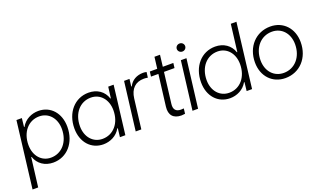

<svg xmlns="http://www.w3.org/2000/svg" viewBox="-87 -1279 3413 2035"><g transform="rotate(-20 1619.0 -262.0)"><path d="M1 204.1H64.5L105 -123.5H109.9C137.7 -39.1 213.4 11.7 307.1 11.7C463.4 11.7 575.2 -115.7 575.2 -294.9C575.2 -450.2 479.5 -557.6 341.8 -557.6C266.6 -557.6 188.5 -522 147.9 -448.7H142.6L153.3 -545.9H92.3ZM121.1 -253.4C121.1 -397.9 208 -500 331.1 -500C437 -500 512.7 -414.6 512.7 -293C512.7 -147.9 424.3 -45.9 301.3 -45.9C195.8 -45.9 121.1 -131.3 121.1 -253.4Z M872.6 11.7C947.8 11.7 1026.4 -23.9 1066.4 -97.2H1072.3L1061 0H1122.1L1188.5 -545.9H1127.4L1111.3 -420.4H1106C1078.6 -506.8 1003.4 -557.6 907.7 -557.6C752 -557.6 638.7 -430.2 638.7 -251C638.7 -95.7 734.9 11.7 872.6 11.7ZM702.1 -252.9C702.1 -397.9 790 -500 913.1 -500C1018.6 -500 1093.8 -414.6 1093.8 -292.5C1093.8 -147.9 1006.3 -45.9 883.3 -45.9C777.3 -45.9 702.1 -131.3 702.1 -252.9Z M1238.8 0H1302.2L1343.3 -334C1356.4 -439.5 1415 -496.1 1510.7 -496.1C1523.9 -496.1 1538.6 -494.6 1554.7 -491.7L1562.5 -552.7C1553.2 -555.7 1534.7 -557.6 1524.4 -557.6C1454.1 -557.6 1393.6 -525.9 1363.3 -463.4H1357.4L1367.2 -545.9H1306.2Z M1753.9 6.8C1764.6 6.8 1777.3 5.4 1794.4 2.9L1801.3 -55.2C1789.6 -53.7 1780.3 -53.2 1769 -53.2C1712.4 -53.2 1686.5 -84.5 1693.8 -144L1736.3 -490.7H1855L1861.8 -545.9H1743.2L1758.8 -675.8H1696.3L1680.2 -545.9H1596.7L1589.8 -490.7H1673.3L1629.4 -136.7C1618.2 -45.4 1662.6 6.8 1753.9 6.8Z M1879.4 0H1942.4L2009.8 -545.9H1946.8ZM1946.8 -671.9C1946.8 -646.5 1967.8 -626.5 1994.1 -626.5C2020.5 -626.5 2041 -646.5 2041 -671.9C2041 -697.3 2020.5 -717.3 1994.1 -717.3C1967.8 -717.3 1946.8 -697.3 1946.8 -671.9Z M2301.8 11.7C2377 11.7 2455.1 -23.9 2495.6 -97.2H2501L2490.2 0H2551.3L2639.6 -727.5H2576.2L2538.6 -422.4H2533.7C2505.9 -506.8 2430.2 -557.6 2336.4 -557.6C2180.2 -557.6 2067.4 -430.2 2067.4 -251C2067.4 -95.7 2164.1 11.7 2301.8 11.7ZM2130.9 -252.9C2130.9 -397.9 2219.2 -500 2342.3 -500C2447.8 -500 2522.5 -414.6 2522.5 -292.5C2522.5 -147.9 2435.5 -45.9 2312.5 -45.9C2206.5 -45.9 2130.9 -131.3 2130.9 -252.9Z M2925.8 11.7C3088.4 11.7 3206.1 -114.7 3206.1 -292.5C3206.1 -448.2 3103.5 -557.6 2958 -557.6C2794.4 -557.6 2676.3 -430.7 2676.3 -253.9C2676.3 -97.7 2779.3 11.7 2925.8 11.7ZM2739.7 -254.9C2739.7 -397.5 2830.1 -500 2955.6 -500C3065.4 -500 3142.6 -414.1 3142.6 -291.5C3142.6 -148.4 3052.7 -45.9 2928.2 -45.9C2817.4 -45.9 2739.7 -131.8 2739.7 -254.9Z"/></g></svg>

Font: Guggenheim Sans Display Light
Style: Italic
Weight: 300
Italic angle: -7°
Designer: Modified by Tom Baber under direction of Pentagram Design 2023
Foundry: rsms
Version: Version 1.001;Glyphs 3.1.2 (3151)